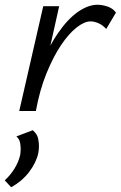

<svg xmlns="http://www.w3.org/2000/svg" viewBox="-48 -467 508 808"><path d="M33 0 134 -441H201L164 -275Q180 -305 197 -329Q237 -387 280 -417Q323 -447 362 -447Q382 -447 404.5 -439.5Q427 -432 440 -414L399 -345Q385 -361 367 -369Q349 -377 333 -377Q307 -377 274 -351Q241 -325 208.5 -276.5Q176 -228 147.5 -158Q119 -88 103 0ZM-28 292Q-4 270 13 242.5Q30 215 37 185Q39 171 39 159Q39 148 36.5 133.5Q34 119 21 107L90 81Q109 98 112.5 116Q116 134 116 147Q116 162 113 178Q109 197 99 217.5Q89 238 74 257.5Q59 277 40 293Q21 309 -1 321Z"/></svg>

Font: Isabella Sans
Style: Italic
Weight: 400
Italic angle: -12°
Designer: Christian Thalmann (Catharsis Fonts), Cristiano Sobral
Foundry: The Isabella Sans Project Authors
Version: Version 2.026; ttfautohint (v1.8.4.7-5d5b-dirty)